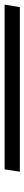

<svg xmlns="http://www.w3.org/2000/svg" viewBox="283 -290 106 832"><g transform="rotate(90 336.0 126.0)"><path d="M-60 159 -49 93H664L654 159Z"/></g></svg>

Font: Georama
Style: Italic
Weight: 400
Italic angle: -9°
Designer: Jean-Baptiste Levee
Foundry: Production Type
Version: Version 1.000